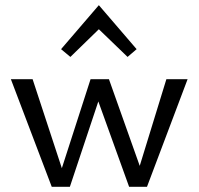

<svg xmlns="http://www.w3.org/2000/svg" viewBox="-20 -722 768 742"><path d="M362 -609 252 -502 216 -532 362 -702 508 -532 473 -502ZM623 -416H705L548 0H479L360 -330L250 0H180L22 -416H106L219 -72L330 -416H401L520 -81Z"/></svg>

Font: EauTest Medium
Style: Regular
Weight: 500
Designer: Christian Thalmann (Catharsis Fonts)
Version: Version 0.001;PS 000.001;hotconv 1.0.88;makeotf.lib2.5.64775